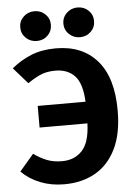

<svg xmlns="http://www.w3.org/2000/svg" viewBox="-62 -989 740 1052"><g transform="rotate(-5 307.5 -462.5)"><path d="M266.7 -728.7Q411.8 -728.7 493.3 -635.1Q574.9 -541.5 574.9 -360Q574.9 -233.3 533.8 -149.5Q492.8 -65.6 419.5 -24.1Q346.2 17.4 248.7 17.4Q177.4 17.4 117.7 -6.2Q57.9 -29.7 14.4 -72.8L92.3 -164.1Q127.2 -139 163.3 -124.4Q199.5 -109.7 247.7 -109.7Q315.9 -109.7 357.9 -154.4Q400 -199 403.6 -304.1H140.5V-423.1H403.6Q399 -524.1 360 -565.6Q321 -607.2 252.8 -607.2Q202.6 -607.2 165.9 -589.7Q129.2 -572.3 100.5 -551.3L22.6 -640Q71.3 -680.5 130 -704.6Q188.7 -728.7 266.7 -728.7ZM167.2 -777.9Q131.8 -777.9 107.2 -801.5Q82.6 -825.1 82.6 -860Q82.6 -894.4 107.2 -917.9Q131.8 -941.5 167.2 -941.5Q203.1 -941.5 227.2 -917.9Q251.3 -894.4 251.3 -860Q251.3 -825.1 227.2 -801.5Q203.1 -777.9 167.2 -777.9ZM404.1 -777.9Q369.7 -777.9 344.9 -801.5Q320 -825.1 320 -860Q320 -894.4 344.9 -917.9Q369.7 -941.5 404.1 -941.5Q440 -941.5 464.4 -917.9Q488.7 -894.4 488.7 -860Q488.7 -825.1 464.4 -801.5Q440 -777.9 404.1 -777.9Z"/></g></svg>

Font: FiraCode Nerd Font Mono
Style: Bold
Weight: 700
Monospace: yes
Designer: Carrois Corporate, Edenspiekermann AG, Nikita Prokopov
Foundry: Carrois Corporate, Edenspiekermann AG, Nikita Prokopov
Version: Version 6.002;Nerd Fonts 3.3.0